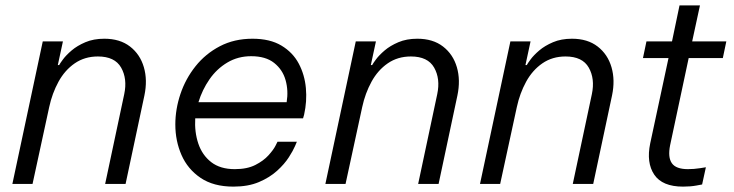

<svg xmlns="http://www.w3.org/2000/svg" viewBox="-20 -684 2730 714"><path d="M26 0 139 -530H214L195 -442H200Q203 -448 214.5 -463.5Q226 -479 246.5 -496.5Q267 -514 297.5 -527Q328 -540 368 -540Q426 -540 463.5 -511Q501 -482 515 -434Q529 -386 517 -329L447 0H371L442 -334Q454 -391 430.5 -432.5Q407 -474 344 -474Q295 -474 258 -448.5Q221 -423 197.5 -380Q174 -337 163 -286L101 0Z M848 10Q774 10 726 -22.5Q678 -55 655 -107.5Q632 -160 632 -221Q632 -278 651 -334.5Q670 -391 707 -437.5Q744 -484 797.5 -512Q851 -540 919 -540Q984 -540 1026.5 -514.5Q1069 -489 1091 -447.5Q1113 -406 1117.5 -356.5Q1122 -307 1111 -258L1107 -244H706Q703 -193 717.5 -150Q732 -107 765.5 -81Q799 -55 853 -55Q899 -55 929.5 -70.5Q960 -86 978.5 -106.5Q997 -127 1004.5 -142Q1012 -157 1012 -157H1084Q1084 -157 1077 -140.5Q1070 -124 1054 -99Q1038 -74 1010.5 -49Q983 -24 943 -7Q903 10 848 10ZM718 -304H1046Q1053 -347 1042 -386Q1031 -425 999.5 -450Q968 -475 914 -475Q865 -475 825.5 -451.5Q786 -428 759 -389Q732 -350 718 -304Z M1190 0 1303 -530H1378L1359 -442H1364Q1367 -448 1378.5 -463.5Q1390 -479 1410.5 -496.5Q1431 -514 1461.5 -527Q1492 -540 1532 -540Q1590 -540 1627.5 -511Q1665 -482 1679 -434Q1693 -386 1681 -329L1611 0H1535L1606 -334Q1618 -391 1594.5 -432.5Q1571 -474 1508 -474Q1459 -474 1422 -448.5Q1385 -423 1361.5 -380Q1338 -337 1327 -286L1265 0Z M1765 0 1878 -530H1953L1934 -442H1939Q1942 -448 1953.5 -463.5Q1965 -479 1985.5 -496.5Q2006 -514 2036.5 -527Q2067 -540 2107 -540Q2165 -540 2202.5 -511Q2240 -482 2254 -434Q2268 -386 2256 -329L2186 0H2110L2181 -334Q2193 -391 2169.5 -432.5Q2146 -474 2083 -474Q2034 -474 1997 -448.5Q1960 -423 1936.5 -380Q1913 -337 1902 -286L1840 0Z M2520 10Q2443 10 2413 -34.5Q2383 -79 2398 -151L2466 -468H2371L2384 -530H2479L2507 -664H2583L2554 -530H2681L2668 -468H2541L2472 -144Q2463 -99 2478.5 -77Q2494 -55 2538 -55Q2561 -55 2583 -58.5Q2605 -62 2605 -62L2591 2Q2591 2 2569.5 6Q2548 10 2520 10Z"/></svg>

Font: Be Vietnam Pro Light
Style: Italic
Weight: 300
Italic angle: -12°
Designer: Lam Bao, Tony Le, Vietanh Nguyen
Foundry: Yellow Type Foundry
Version: Version 1.002; ttfautohint (v1.8.3)